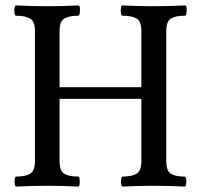

<svg xmlns="http://www.w3.org/2000/svg" viewBox="-20 -686 737 709"><path d="M40 3Q36 3 34.5 -6Q33 -15 34.5 -24.5Q36 -34 40 -34Q74 -34 91.5 -44.5Q109 -55 109 -91V-572Q109 -607 91 -617.5Q73 -628 39 -628Q35 -628 33.5 -637.5Q32 -647 33.5 -656.5Q35 -666 39 -666Q96 -663 154 -663Q212 -663 269 -666Q274 -666 275 -656.5Q276 -647 274.5 -637.5Q273 -628 269 -628Q235 -628 217.5 -617.5Q200 -607 200 -572V-364H502V-572Q502 -607 484.5 -617.5Q467 -628 432 -628Q428 -628 426.5 -637.5Q425 -647 426.5 -656.5Q428 -666 432 -666Q491 -663 548 -663Q606 -663 663 -666Q668 -666 669 -656.5Q670 -647 668.5 -637.5Q667 -628 663 -628Q628 -628 611 -617.5Q594 -607 594 -572V-91Q594 -55 611 -44.5Q628 -34 661 -34Q666 -34 667.5 -24.5Q669 -15 667.5 -6Q666 3 661 3Q606 0 548 0Q490 0 433 3Q429 3 427.5 -6Q426 -15 427.5 -24.5Q429 -34 433 -34Q467 -34 484.5 -44.5Q502 -55 502 -91V-321H200V-91Q200 -55 217 -44.5Q234 -34 269 -34Q273 -34 274 -24.5Q275 -15 274 -6Q273 3 269 3Q211 0 154 0Q98 0 40 3Z"/></svg>

Font: Junicode Two Beta Condensed Medium
Style: Regular
Weight: 500
Width: 3
Designer: Peter S. Baker
Foundry: Briery Creek Software
Version: Version 1.053; ttfautohint (v1.8.4)